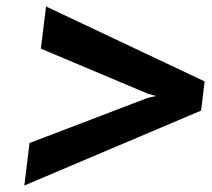

<svg xmlns="http://www.w3.org/2000/svg" viewBox="-20 -572 653 592"><path d="M55 0 71 -131 435 -270 461 -276 436 -283 106 -422 122 -552 611 -321 600 -231Z"/></svg>

Font: Expletus Sans
Style: Italic
Weight: 400
Italic angle: -7°
Designer: Jasper de Waard
Foundry: Designtown
Version: Version 7.500